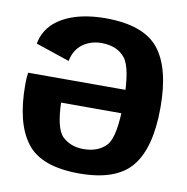

<svg xmlns="http://www.w3.org/2000/svg" viewBox="-78 -757 815 837"><g transform="rotate(10 330.0 -339.0)"><path d="M326.5 5Q491 5 558.5 -78.5Q626 -162 626 -339.5Q626 -515 559 -598Q491.5 -681.5 323.5 -681.5V-572Q394.5 -572 429.5 -527.5Q463.5 -484 463.5 -337.5Q463.5 -181.5 427.5 -142Q391.5 -103 326 -103Q268.5 -103 231.5 -139Q199 -173 195.5 -285.5H478.5V-389H31.5Q28 -367 28 -337Q28 -164 93.5 -80Q157.5 5 326.5 5ZM196.5 -470Q201 -495 212.5 -514Q224 -533 241 -545.8Q258 -558.5 279.2 -565.2Q300.5 -572 323.5 -572L334 -636.5L323.5 -681.5Q282 -681.5 243.2 -675.5Q204.5 -669.5 171.5 -657Q138.5 -644.5 112.5 -625.5Q86.5 -606.5 69.5 -580Q52.5 -553.5 46.5 -520.5Z"/></g></svg>

Font: Anybody Thin
Style: Bold
Weight: 700
Version: Version 1.113;gftools[0.9.25]